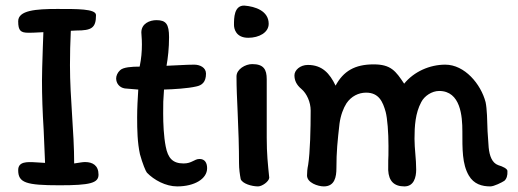

<svg xmlns="http://www.w3.org/2000/svg" viewBox="-20 -662 1850 686"><path d="M233 -552 253 -553C307 -553 323 -562 323 -608C323 -631 254 -630 184 -630C108 -630 45 -625 45 -586C45 -552 54 -545 82 -545C90 -545 101 -545 135 -547L133 -492C131 -442 130 -387 130 -374C130 -319 132 -262 136 -198L141 -80C119 -81 112 -82 108 -82C76 -84 45 -85 45 -54C45 -9 73 0 193 0C302 0 332 -8 332 -38C332 -71 311 -83 284 -83C274 -83 267 -81 245 -78C245 -193 230 -309 230 -429C230 -470 231 -509 233 -552Z M474 -342C472 -311 470 -274 470 -243C470 -197 471 -153 480 -111C489 -78 501 -49 505 -45C530 -19 572 4 613 4C675 4 720 -23 720 -61C720 -80 712 -94 693 -94C674 -94 666 -78 636 -78C597 -78 580 -97 572 -139C565 -175 563 -220 563 -257C563 -294 563 -303 566 -342C600 -343 651 -346 681 -353C701 -357 716 -368 716 -399C716 -421 694 -431 674 -431C642 -431 611 -428 575 -427C580 -455 584 -490 584 -529C584 -576 573 -590 539 -590C515 -590 485 -578 485 -546C485 -535 487 -528 487 -503C487 -478 485 -453 479 -424C451 -424 420 -422 409 -411C400 -403 395 -391 395 -382C395 -364 407 -349 426 -346Z M853 -642C816 -643 816 -597 816 -573C816 -559 823 -527 867 -527C906 -527 940 -546 940 -577C940 -623 892 -639 853 -642ZM933 -379C933 -414 922 -433 881 -433C857 -433 825 -415 825 -389C825 -347 827 -308 829 -263C832 -202 834 -131 834 -79C834 -58 837 -38 840 -22C846 -6 879 4 902 4C916 4 941 -13 942 -27C937 -76 933 -112 933 -170V-199Z M1057 -344C1076 -328 1090 -297 1090 -267C1090 -202 1088 -117 1081 -73C1078 -59 1077 -46 1077 -35C1077 -9 1116 4 1137 4C1176 4 1182 -30 1182 -61C1182 -121 1186 -158 1193 -220C1197 -250 1207 -276 1218 -293C1235 -318 1261 -331 1288 -331C1334 -331 1348 -298 1358 -262C1364 -239 1368 -189 1368 -141C1368 -67 1367 -130 1367 -54C1369 -15 1388 4 1425 4C1459 4 1467 -29 1467 -56C1467 -95 1461 -130 1461 -166C1461 -212 1464 -258 1485 -297C1496 -319 1523 -337 1549 -337C1626 -337 1632 -246 1632 -193C1632 -130 1631 -76 1655 -35C1673 -4 1702 4 1732 4C1745 4 1773 -10 1782 -16C1790 -23 1794 -35 1793 -51C1793 -59 1777 -67 1760 -72C1738 -80 1729 -105 1726 -135L1722 -193C1721 -230 1720 -274 1715 -297C1698 -362 1640 -431 1571 -431C1515 -431 1459 -406 1424 -363C1394 -408 1377 -432 1315 -432C1248 -432 1207 -408 1179 -356C1158 -400 1131 -430 1080 -430C1052 -430 1032 -411 1032 -393C1032 -375 1039 -359 1057 -344Z"/></svg>

Font: Itim
Style: Regular
Weight: 400
Designer: CadsonDemak Team
Foundry: Pablo Impallari
Version: Version 1.002;PS 001.002;hotconv 1.0.88;makeotf.lib2.5.64775